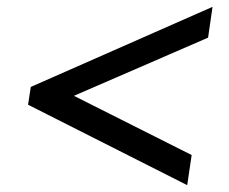

<svg xmlns="http://www.w3.org/2000/svg" viewBox="-20 -529 670 561"><path d="M70 -275 601 -509 588 -419 196 -249 540 -76 527 12 62 -223Z"/></svg>

Font: Rosario
Style: Bold Italic
Weight: 700
Italic angle: -8.05°
Designer: Hector Gatti
Foundry: Omnibus Type
Version: Version 1.101; ttfautohint (v1.8.1.43-b0c9)